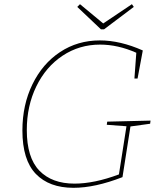

<svg xmlns="http://www.w3.org/2000/svg" viewBox="-20 -891 778 917"><path d="M699 -315 697 -300 603 -287 565 -45Q434 6 331 6Q215 6 151 -60.5Q87 -127 87 -268Q87 -390 135 -488.5Q183 -587 267 -642.5Q351 -698 457 -698Q554 -698 662 -650L637 -516H622L631 -639Q543 -678 458 -678Q359 -678 279 -625Q199 -572 153.5 -478.5Q108 -385 108 -270Q108 -138 168 -76Q228 -14 336 -14Q430 -14 548 -58L584 -288L490 -295L492 -310ZM473 -779 610 -871 619 -858 477 -751H462L349 -858L362 -871Z"/></svg>

Font: Bitter Pro Thin
Style: Italic
Weight: 250
Italic angle: -9°
Designer: Sol Matas, and Bitter project Authors
Foundry: Sol Matas
Version: Version 1.010